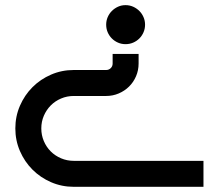

<svg xmlns="http://www.w3.org/2000/svg" viewBox="-20 -720 838 740"><path d="M39.1 -225.1Q39.1 -271.5 56.9 -312.5Q74.7 -353.5 105.2 -384Q135.7 -414.6 176.8 -432.4Q217.8 -450.2 264.2 -450.2H389.2Q399.4 -450.2 406.7 -457.3Q414.1 -464.4 414.1 -475.1V-512.2H514.2V-475.1Q514.2 -449.2 504.4 -426.3Q494.6 -403.3 477.5 -386.5Q460.4 -369.6 437.7 -359.9Q415 -350.1 389.2 -350.1H264.2Q238.3 -350.1 215.3 -340.3Q192.4 -330.6 175.5 -313.5Q158.7 -296.4 148.9 -273.7Q139.2 -251 139.2 -225.1Q139.2 -199.2 148.9 -176.3Q158.7 -153.3 175.5 -136.5Q192.4 -119.6 215.3 -109.9Q238.3 -100.1 264.2 -100.1H764.2V0H264.2Q217.8 0 176.8 -17.8Q135.7 -35.6 105.2 -66.2Q74.7 -96.7 56.9 -137.7Q39.1 -178.7 39.1 -225.1ZM389.2 -625Q389.2 -640.1 395 -653.8Q400.9 -667.5 411.1 -677.7Q421.4 -688 434.8 -694.1Q448.2 -700.2 463.9 -700.2Q479.5 -700.2 493.2 -694.1Q506.8 -688 517.1 -677.7Q527.3 -667.5 533.2 -653.8Q539.1 -640.1 539.1 -625Q539.1 -609.4 533.2 -595.7Q527.3 -582 517.1 -571.8Q506.8 -561.5 493.2 -555.7Q479.5 -549.8 463.9 -549.8Q448.2 -549.8 434.8 -555.7Q421.4 -561.5 411.1 -571.8Q400.9 -582 395 -595.7Q389.2 -609.4 389.2 -625Z"/></svg>

Font: Bruno Ace SC
Style: Regular
Weight: 400
Designer: Astigmatic (AOETI)
Foundry: Astigmatic (AOETI)
Version: Version 1.000